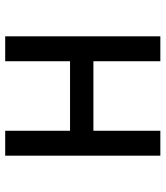

<svg xmlns="http://www.w3.org/2000/svg" viewBox="31 -669 638 740"><g transform="rotate(90 350.0 -299.0)"><path d="M120 0V-598H216V-340H484V-598H580V0H484V-250H216V0Z"/></g></svg>

Font: Martian Mono Light
Style: Regular
Weight: 300
Monospace: yes
Designer: Roman Shamin
Foundry: Evil Martians
Version: Version 1.000; ttfautohint (v1.8.4.7-5d5b)